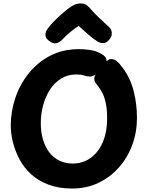

<svg xmlns="http://www.w3.org/2000/svg" viewBox="-20 -1066 850 1106"><path d="M562 -757Q577 -749 585.5 -738.5Q594 -728 594 -715Q594 -707 584.5 -692.5Q575 -678 560.5 -662Q546 -646 529 -635.5Q512 -625 497 -625Q479 -626 463.5 -631.5Q448 -637 420 -637Q371 -637 333 -614Q295 -591 269 -551.5Q243 -512 229 -461.5Q215 -411 215 -356Q215 -305 227.5 -262.5Q240 -220 263.5 -189Q287 -158 321.5 -141Q356 -124 399 -124Q455 -124 499.5 -154.5Q544 -185 570.5 -243.5Q597 -302 597 -386Q597 -434 590 -468.5Q583 -503 571.5 -527Q560 -551 546 -568Q539 -577 531 -588Q523 -599 523 -614Q523 -625 534 -643.5Q545 -662 561.5 -681Q578 -700 593.5 -713Q609 -726 618 -726Q635 -726 648 -717Q661 -708 671.5 -695Q682 -682 690 -671Q733 -611 751 -537.5Q769 -464 769 -387Q769 -305 742 -231.5Q715 -158 665 -101.5Q615 -45 547 -12.5Q479 20 395 20Q318 20 259 -2.5Q200 -25 159 -62.5Q118 -100 92.5 -148Q67 -196 54.5 -246.5Q42 -297 42 -343Q42 -423 68 -501Q94 -579 145 -643Q196 -707 269 -745Q342 -783 437 -783Q464 -783 499 -778Q534 -773 562 -757ZM341 -840Q329 -826 310 -818.5Q291 -811 268 -827Q246 -841 242.5 -858Q239 -875 250 -894Q264 -915 285.5 -937.5Q307 -960 329.5 -980Q352 -1000 369 -1013Q389 -1029 406.5 -1037.5Q424 -1046 445 -1046Q467 -1046 480.5 -1035.5Q494 -1025 505 -1011Q526 -987 551 -963.5Q576 -940 609 -909Q623 -897 624 -875.5Q625 -854 607 -835Q589 -816 571.5 -817.5Q554 -819 540 -828Q515 -844 484.5 -870.5Q454 -897 433 -917Q416 -906 400.5 -894Q385 -882 370.5 -869Q356 -856 341 -840Z"/></svg>

Font: Playpen Sans
Style: Bold
Weight: 700
Designer: Laura Meseguer, Veronika Burian, José Scaglione
Foundry: TypeTogether
Version: Version 1.001